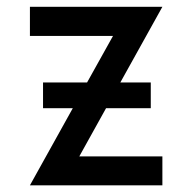

<svg xmlns="http://www.w3.org/2000/svg" viewBox="-20 -542 565 564"><path d="M106.4 -224.1V-299.8H235.8L312 -436.5H67.9V-522H457L333.5 -299.8H422.9V-224.1H291.5L212.9 -82.5H457V2.4H67.9L193.8 -224.1Z"/></svg>

Font: Proletarsk
Style: Regular
Weight: 400
Designer: Peter Wiegel, original typeface by Carl Albert Fahrenwaldt 1901
Foundry: Peter Wiegel
Version: Version 1.000 2010 initial release